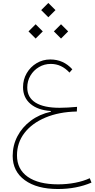

<svg xmlns="http://www.w3.org/2000/svg" viewBox="-20 -932 633 1286"><path d="M255.9 -864.3 303.7 -912.1 351.6 -864.3 303.7 -816.4ZM340.8 -721.7 388.7 -769.5 436.5 -721.7 388.7 -673.8ZM170.9 -721.7 218.8 -769.5 266.6 -721.7 218.8 -673.8ZM464.4 -467.8 445.3 -445.8Q392.1 -503.9 320.3 -503.9Q276.9 -503.9 241 -482.7Q205.1 -461.4 183.8 -425.5Q162.6 -389.6 162.6 -345.7Q162.6 -279.3 218 -244.6Q273.4 -210 379.4 -210Q403.8 -210 434.3 -211.7Q464.8 -213.4 496.1 -216.3L494.6 -185.1Q374.5 -182.6 284.2 -144.5Q193.8 -106.4 143.8 -41.3Q93.8 23.9 93.8 108.9Q93.8 201.7 165.8 252.2Q237.8 302.7 368.7 302.7Q428.7 302.7 483.9 292Q539.1 281.2 581.1 261.7L592.8 291Q491.7 334 368.2 334Q227.1 334 146 274.7Q64.9 215.3 64.9 112.3Q64.9 41.5 96.7 -19.3Q128.4 -80.1 186 -123.3Q243.7 -166.5 320.3 -183.6L320.8 -188.5Q232.9 -194.3 183.6 -236.6Q134.3 -278.8 134.3 -348.1Q134.3 -399.4 158.9 -441.7Q183.6 -483.9 225.1 -508.8Q266.6 -533.7 316.9 -533.7Q404.8 -533.7 464.4 -467.8Z"/></svg>

Font: Estedad-FD Thin
Style: Regular
Weight: 100
Designer: Amin Abedi
Version: Version 7.3